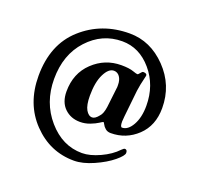

<svg xmlns="http://www.w3.org/2000/svg" viewBox="-115 -634 920 893"><g transform="rotate(20 345.0 -187.5)"><path d="M371 -322Q345 -322 325 -282Q305 -242 305 -175Q305 -128 318 -105.5Q331 -83 349 -83Q364 -83 381 -105Q394 -118 399 -153L411 -256Q411 -257 411 -262Q411 -265 411 -266Q411 -291 400 -306.5Q389 -322 371 -322ZM489 -139Q487 -121 487 -113Q487 -86 496 -86Q525 -86 546.5 -124Q568 -162 568 -220Q568 -321 507 -392.5Q446 -464 361 -464Q262 -464 192 -388Q122 -312 122 -191Q122 -75 193 7Q264 89 361 89Q400 89 449 66.5Q498 44 528 12Q538 2 543 2Q555 2 555 18Q555 32 521 60Q487 88 434 111.5Q381 135 338 135Q219 135 134 46.5Q49 -42 49 -180Q49 -336 146 -423Q243 -510 381 -510Q484 -510 562.5 -429Q641 -348 641 -235Q641 -148 586 -96Q531 -44 455 -44Q439 -44 428.5 -53Q418 -62 413.5 -71.5Q409 -81 406 -81Q404 -81 389.5 -71.5Q375 -62 351.5 -53Q328 -44 303 -44Q257 -44 226.5 -73.5Q196 -103 196 -156Q196 -246 255 -302Q314 -358 395 -358Q434 -358 456 -350Q473 -344 478 -344Q482 -344 489 -353.5Q496 -363 501 -363Q516 -363 519 -355V-350Q506 -297 503 -271Z"/></g></svg>

Font: EB Garamond 12
Style: Bold
Weight: 700
Version: Version 0.016